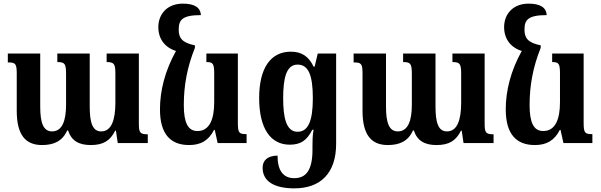

<svg xmlns="http://www.w3.org/2000/svg" viewBox="-20 -786 3303 1055"><path d="M566 -492V-445C607 -445 614 -435 614 -381V-222C614 -128 593 -64 536 -64C489 -64 473 -110 473 -201V-492H295V-445C336 -445 343 -436 343 -379V-210C343 -121 321 -64 266 -64C217 -64 201 -113 201 -201V-492H23V-443C65 -443 72 -437 72 -381V-177C72 -45 120 11 211 11C275 11 323 -10 349 -69H354C373 -11 415 11 479 11C549 11 586 -14 613 -68H617L627 0H792V-48C748 -48 743 -58 743 -109V-492Z M1019 11C1082 11 1126 -13 1156 -72H1160L1176 0H1335V-49C1294 -49 1287 -55 1287 -111V-492H1114V-445C1150 -445 1157 -437 1157 -381V-224C1157 -130 1131 -66 1065 -66C1012 -66 990 -113 990 -209C990 -315 1008 -416 1051 -523V-537C979 -551 962 -579 962 -623C962 -675 979 -703 1084 -703C1082 -743 1051 -766 985 -766C897 -766 850 -707 850 -637C850 -572 886 -525 947 -506C886 -396 859 -287 859 -185C859 -49 917 11 1019 11Z M1597 249C1742 249 1827 165 1827 4V-492H1726L1709 -420H1703C1676 -477 1637 -502 1578 -502C1467 -502 1404 -412 1404 -247C1404 -78 1468 9 1572 9C1632 9 1666 -14 1696 -73H1703C1697 -38 1697 -13 1697 18V37C1697 147 1663 193 1597 193C1536 193 1505 151 1505 69C1450 70 1423 95 1423 136C1423 211 1488 249 1597 249ZM1615 -62C1552 -62 1536 -141 1536 -246C1536 -351 1551 -431 1615 -431C1674 -431 1699 -375 1699 -246C1699 -116 1671 -62 1615 -62Z M2466 -492V-445C2507 -445 2514 -435 2514 -381V-222C2514 -128 2493 -64 2436 -64C2389 -64 2373 -110 2373 -201V-492H2195V-445C2236 -445 2243 -436 2243 -379V-210C2243 -121 2221 -64 2166 -64C2117 -64 2101 -113 2101 -201V-492H1923V-443C1965 -443 1972 -437 1972 -381V-177C1972 -45 2020 11 2111 11C2175 11 2223 -10 2249 -69H2254C2273 -11 2315 11 2379 11C2449 11 2486 -14 2513 -68H2517L2527 0H2692V-48C2648 -48 2643 -58 2643 -109V-492Z M2919 11C2982 11 3026 -13 3056 -72H3060L3076 0H3235V-49C3194 -49 3187 -55 3187 -111V-492H3014V-445C3050 -445 3057 -437 3057 -381V-224C3057 -130 3031 -66 2965 -66C2912 -66 2890 -113 2890 -209C2890 -315 2908 -416 2951 -523V-537C2879 -551 2862 -579 2862 -623C2862 -675 2879 -703 2984 -703C2982 -743 2951 -766 2885 -766C2797 -766 2750 -707 2750 -637C2750 -572 2786 -525 2847 -506C2786 -396 2759 -287 2759 -185C2759 -49 2817 11 2919 11Z"/></svg>

Font: Noto Serif Armenian Condensed
Style: Bold
Weight: 700
Width: 3
Designer: Monotype Design Team
Foundry: Monotype Imaging Inc.
Version: Version 2.008